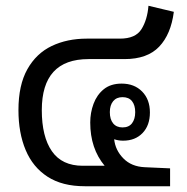

<svg xmlns="http://www.w3.org/2000/svg" viewBox="-20 -646 649 666"><path d="M274 0Q196 0 145 -33Q94 -66 69 -125.5Q44 -185 44 -264Q44 -351 75 -406Q106 -461 159.5 -486.5Q213 -512 281 -512H396Q450 -512 470.5 -544.5Q491 -577 495 -626L583 -605Q573 -527 532 -484Q491 -441 412 -441H287Q125 -441 125 -264Q125 -172 160 -121.5Q195 -71 267 -71H343Q293 -131 293 -221Q293 -255 304.5 -286Q316 -317 340 -336.5Q364 -356 402 -356Q446 -356 473 -328.5Q500 -301 500 -256Q500 -211 474.5 -184.5Q449 -158 407 -158Q391 -158 376 -163Q380 -125 408 -96.5Q436 -68 482 -66L570 -62V0ZM405 -204Q427 -204 438 -218.5Q449 -233 449 -257Q449 -281 438 -295Q427 -309 405 -309Q384 -309 372.5 -295Q361 -281 361 -257Q361 -232 372.5 -218Q384 -204 405 -204Z"/></svg>

Font: Noto Sans Thai Looped SemiCond
Style: Regular
Weight: 400
Width: 4
Designer: Sasikarn Vongin, Ben Mitchell
Foundry: The Fontpad Ltd
Version: Version 1.001